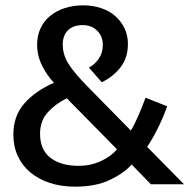

<svg xmlns="http://www.w3.org/2000/svg" viewBox="-20 -690 709 719"><path d="M130 -189Q130 -129 169 -99Q208 -69 274 -69Q319 -69 357.5 -86.5Q396 -104 418 -131L230 -322Q189 -302 159.5 -270Q130 -238 130 -189ZM30 -186Q30 -256 71.5 -303Q113 -350 182 -380Q157 -406 138 -443.5Q119 -481 119 -523Q119 -557 132 -584.5Q145 -612 168.5 -631Q192 -650 223.5 -660Q255 -670 292 -670Q328 -670 359 -659.5Q390 -649 412 -629.5Q434 -610 446.5 -583.5Q459 -557 459 -526Q459 -473 431 -437.5Q403 -402 361 -382L313 -437Q336 -449 350.5 -471Q365 -493 365 -522Q365 -554 344 -575Q323 -596 290 -596Q254 -596 234.5 -576.5Q215 -557 215 -524Q215 -483 238 -448.5Q261 -414 305 -369L470 -201Q485 -226 499.5 -260Q514 -294 525 -324L606 -292Q590 -247 570 -207.5Q550 -168 531 -140L669 0H545L473 -74Q445 -42 392 -16.5Q339 9 262 9Q209 9 166.5 -5Q124 -19 93.5 -44.5Q63 -70 46.5 -106Q30 -142 30 -186Z"/></svg>

Font: Ek Mukta Medium
Style: Regular
Weight: 500
Designer: Girish Dalvi and Yashodeep Gholap
Foundry: Ek Type
Version: Version 2.538;PS 1.002;hotconv 16.6.51;makeotf.lib2.5.65220;